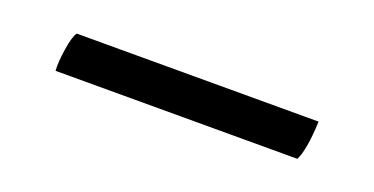

<svg xmlns="http://www.w3.org/2000/svg" viewBox="-21 -463 567 291"><g transform="rotate(20 263.0 -317.0)"><path d="M452 -285H62Q61 -299 64.5 -321Q68 -343 73 -349H463Q461 -302 452 -285Z"/></g></svg>

Font: Alike
Style: Regular
Weight: 400
Designer: Cyreal (www.cyreal.org)
Foundry: Cyreal (www.cyreal.org)
Version: Version 1.212